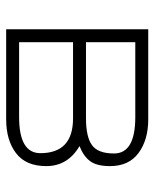

<svg xmlns="http://www.w3.org/2000/svg" viewBox="41 -542 501 623"><g transform="rotate(90 291.5 -230.5)"><path d="M75 0V-461H367Q434 -461 476.5 -429.5Q519 -398 519 -337Q519 -294 503 -272.5Q487 -251 454 -238Q519 -200 519 -130Q519 -64 477 -32Q435 0 367 0ZM117 -419V-259H364Q424 -259 451 -278.5Q478 -298 478 -350Q478 -419 360 -419ZM117 -217V-42H360Q477 -42 477 -111Q477 -217 364 -217Z"/></g></svg>

Font: Jura Light
Style: Regular
Weight: 300
Designer: Daniel Johnson, Alexei Vanyashin
Foundry: Daniel Johnson
Version: Version 5.103